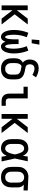

<svg xmlns="http://www.w3.org/2000/svg" viewBox="1516 -2322 818 3890"><g transform="rotate(90 1925.0 -377.0)"><path d="M90 0V-530H187V-309L358 -530H475L270 -265L475 0H358L187 -221V0Z M922 12Q904 12 887.5 4.5Q871 -3 859 -16.5Q847 -30 839 -46Q831 -62 825 -79Q819 -62 811 -46Q803 -30 791 -16.5Q779 -3 762.5 4.5Q746 12 728 12Q707 12 687.5 3.5Q668 -5 653.5 -20Q639 -35 629 -53Q619 -71 612 -90.5Q605 -110 600 -130.5Q595 -151 592.5 -171.5Q590 -192 588.5 -212.5Q587 -233 587 -254Q587 -328 602 -400.5Q617 -473 644 -542L734 -510Q709 -449 696.5 -384Q684 -319 684 -253Q684 -243 684 -233.5Q684 -224 684.5 -214Q685 -204 686 -194.5Q687 -185 688 -175Q689 -165 690 -155.5Q691 -146 693 -136.5Q695 -127 697.5 -117.5Q700 -108 703.5 -99Q707 -90 713.5 -81.5Q720 -73 730 -73Q741 -73 747.5 -82Q754 -91 757.5 -101Q761 -111 763.5 -121Q766 -131 768 -141Q770 -151 771 -161.5Q772 -172 773 -182Q774 -192 775 -202.5Q776 -213 776 -223.5Q776 -234 776.5 -244.5Q777 -255 777 -265V-345H873V-265Q873 -255 873.5 -244.5Q874 -234 874 -223.5Q874 -213 875 -202.5Q876 -192 877 -182Q878 -172 879 -161.5Q880 -151 882 -141Q884 -131 886.5 -121Q889 -111 892.5 -101Q896 -91 902.5 -82Q909 -73 920 -73Q930 -73 936.5 -81.5Q943 -90 946.5 -99Q950 -108 952.5 -117.5Q955 -127 957 -136.5Q959 -146 960 -155.5Q961 -165 962 -175Q963 -185 964 -194.5Q965 -204 965.5 -214Q966 -224 966 -233.5Q966 -243 966 -253Q966 -319 953.5 -384Q941 -449 916 -510L1006 -542Q1033 -473 1048 -400.5Q1063 -328 1063 -254Q1063 -233 1061.5 -212.5Q1060 -192 1057.5 -171.5Q1055 -151 1050 -130.5Q1045 -110 1038 -90.5Q1031 -71 1021 -53Q1011 -35 996.5 -20Q982 -5 962.5 3.5Q943 12 922 12ZM780 -610 792 -766H885L856 -610Z M1375 12Q1346 12 1317.5 7Q1289 2 1263 -11.5Q1237 -25 1216.5 -46Q1196 -67 1183.5 -93Q1171 -119 1166 -147.5Q1161 -176 1161 -205V-274Q1161 -298 1165.5 -321.5Q1170 -345 1181.5 -366Q1193 -387 1210.5 -403.5Q1228 -420 1249 -431Q1232 -442 1220 -458Q1208 -474 1200 -492.5Q1192 -511 1188.5 -530.5Q1185 -550 1185 -570Q1185 -594 1190 -617.5Q1195 -641 1205.5 -663Q1216 -685 1232.5 -702.5Q1249 -720 1270.5 -731Q1292 -742 1315.5 -747Q1339 -752 1363 -752Q1412 -752 1458.5 -737Q1505 -722 1547 -698L1498 -624Q1484 -633 1468.5 -640Q1453 -647 1437 -653Q1421 -659 1404.5 -663Q1388 -667 1371 -667Q1352 -667 1334 -660.5Q1316 -654 1304 -640.5Q1292 -627 1287 -608.5Q1282 -590 1282 -572Q1282 -553 1287.5 -535Q1293 -517 1306.5 -504.5Q1320 -492 1338 -487Q1356 -482 1375 -479Q1403 -475 1430 -469Q1457 -463 1483 -452.5Q1509 -442 1531.5 -424.5Q1554 -407 1567.5 -382.5Q1581 -358 1585 -330Q1589 -302 1589 -274V-205Q1589 -176 1584 -147.5Q1579 -119 1566.5 -93Q1554 -67 1533.5 -46Q1513 -25 1487 -11.5Q1461 2 1432.5 7Q1404 12 1375 12ZM1375 -73Q1392 -73 1408.5 -76.5Q1425 -80 1439 -89Q1453 -98 1464 -111Q1475 -124 1481.5 -139.5Q1488 -155 1490 -171.5Q1492 -188 1492 -205V-274Q1492 -295 1488 -315.5Q1484 -336 1471 -351.5Q1458 -367 1439 -376Q1420 -385 1400 -389.5Q1380 -394 1359.5 -397Q1339 -400 1319 -404Q1302 -395 1289.5 -380.5Q1277 -366 1270 -348.5Q1263 -331 1260.5 -312Q1258 -293 1258 -274V-205Q1258 -188 1260 -171.5Q1262 -155 1268.5 -139.5Q1275 -124 1286 -111Q1297 -98 1311 -89Q1325 -80 1341.5 -76.5Q1358 -73 1375 -73Z M2123 0H2031Q2010 0 1989.5 -3.5Q1969 -7 1950.5 -16Q1932 -25 1917 -40Q1902 -55 1893 -74Q1884 -93 1880.5 -113.5Q1877 -134 1877 -155V-445H1737V-530H1973V-155Q1973 -142 1976 -129Q1979 -116 1986.5 -106Q1994 -96 2006 -90.5Q2018 -85 2031 -85H2123Z M2290 0V-530H2387V-309L2558 -530H2675L2470 -265L2675 0H2558L2387 -221V0Z M2993 12Q2965 12 2937.5 6Q2910 0 2886.5 -14Q2863 -28 2845.5 -50Q2828 -72 2817.5 -97.5Q2807 -123 2803 -150Q2799 -177 2799 -205V-325Q2799 -353 2803 -380Q2807 -407 2817.5 -432.5Q2828 -458 2845.5 -480Q2863 -502 2886.5 -516Q2910 -530 2937.5 -536Q2965 -542 2993 -542Q3017 -542 3039.5 -533.5Q3062 -525 3080.5 -509.5Q3099 -494 3112.5 -474Q3126 -454 3136 -432Q3140 -457 3144 -481.5Q3148 -506 3152 -530H3248Q3239 -491 3230.5 -452Q3222 -413 3214 -374V-373Q3208 -347 3202.5 -321Q3197 -295 3191 -270Q3198 -242 3204 -214Q3210 -186 3216 -158V-157Q3225 -118 3233.5 -78.5Q3242 -39 3251 0H3155Q3151 -26 3146.5 -52Q3142 -78 3138 -104Q3127 -82 3114 -61Q3101 -40 3082.5 -23.5Q3064 -7 3040.5 2.5Q3017 12 2993 12ZM2993 -73Q3013 -73 3030 -86Q3047 -99 3058 -116Q3069 -133 3076.5 -152Q3084 -171 3089.5 -190.5Q3095 -210 3100 -230Q3105 -250 3109 -270Q3105 -289 3100 -308.5Q3095 -328 3089 -346.5Q3083 -365 3075.5 -383Q3068 -401 3057 -417.5Q3046 -434 3029 -445.5Q3012 -457 2993 -457Q2977 -457 2962 -452.5Q2947 -448 2935.5 -438Q2924 -428 2916 -414.5Q2908 -401 2903.5 -386Q2899 -371 2897.5 -355.5Q2896 -340 2896 -325V-205Q2896 -190 2897.5 -174.5Q2899 -159 2903.5 -144Q2908 -129 2916 -115.5Q2924 -102 2935.5 -92Q2947 -82 2962 -77.5Q2977 -73 2993 -73Z M3574 12Q3545 12 3516.5 6.5Q3488 1 3462.5 -12Q3437 -25 3416.5 -46Q3396 -67 3383.5 -93Q3371 -119 3366 -147.5Q3361 -176 3361 -205V-325Q3361 -352 3365 -379.5Q3369 -407 3380.5 -431.5Q3392 -456 3410 -477Q3428 -498 3451.5 -512Q3475 -526 3501.5 -534.5Q3528 -543 3556 -543Q3560 -543 3565 -542.5Q3570 -542 3575 -542L3839 -530V-445L3721 -450Q3735 -439 3746 -425Q3757 -411 3764.5 -394.5Q3772 -378 3774.5 -360.5Q3777 -343 3777 -325V-205Q3777 -177 3772.5 -149Q3768 -121 3756.5 -95Q3745 -69 3726 -47.5Q3707 -26 3682.5 -12.5Q3658 1 3630 6.5Q3602 12 3574 12ZM3573 -73Q3589 -73 3605 -77Q3621 -81 3634 -90.5Q3647 -100 3656.5 -113.5Q3666 -127 3671.5 -142Q3677 -157 3678.5 -173Q3680 -189 3680 -205V-325Q3680 -347 3676 -369.5Q3672 -392 3660.5 -411Q3649 -430 3629.5 -442Q3610 -454 3588 -456L3575 -457H3565Q3541 -457 3519 -445.5Q3497 -434 3483 -415Q3469 -396 3463.5 -372.5Q3458 -349 3458 -325V-205Q3458 -188 3460 -171.5Q3462 -155 3468.5 -140Q3475 -125 3485.5 -111.5Q3496 -98 3510 -89.5Q3524 -81 3540.5 -77Q3557 -73 3573 -73Z"/></g></svg>

Font: Lode Dark
Style: Bold
Weight: 700
Monospace: yes
Designer: Belleve Invis
Foundry: Belleve Invis
Version: Version 29.2.0; ttfautohint (v1.8.3)